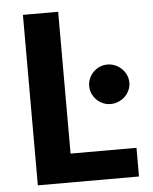

<svg xmlns="http://www.w3.org/2000/svg" viewBox="-52 -770 650 814"><g transform="rotate(-5 272.5 -363.0)"><path d="M506.5 -122V0H76V-725.5H226V-122ZM500.5 -400Q500.5 -383 493.5 -367.8Q486.5 -352.5 474.8 -341.2Q463 -330 447.2 -323.2Q431.5 -316.5 413.5 -316.5Q396.5 -316.5 381.2 -323.2Q366 -330 354.5 -341.2Q343 -352.5 336.2 -367.8Q329.5 -383 329.5 -400Q329.5 -417.5 336.2 -432.8Q343 -448 354.5 -459.5Q366 -471 381.2 -477.8Q396.5 -484.5 413.5 -484.5Q431.5 -484.5 447.2 -477.8Q463 -471 474.8 -459.5Q486.5 -448 493.5 -432.8Q500.5 -417.5 500.5 -400Z"/></g></svg>

Font: LatoLatin Heavy
Style: Regular
Weight: 800
Designer: Lukasz Dziedzic with Adam Twardoch and Botio Nikoltchev
Foundry: tyPoland Lukasz Dziedzic
Version: Version 2.015; 2015-08-06; http://www.latofonts.com/